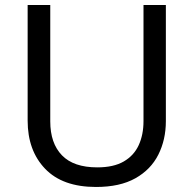

<svg xmlns="http://www.w3.org/2000/svg" viewBox="-20 -734 771 764"><path d="M640 -252Q640 -178 610 -118.5Q580 -59 518.5 -24.5Q457 10 362 10Q229 10 159.5 -62.5Q90 -135 90 -254V-714H180V-251Q180 -164 226.5 -116Q273 -68 367 -68Q432 -68 472.5 -91.5Q513 -115 532 -156.5Q551 -198 551 -252V-714H640Z"/></svg>

Font: lsinhala05
Style: Book
Weight: 400
Designer: Jelle Bosma - Monotype Design Team
Foundry: Monotype Imaging Inc.
Version: Version 2.003